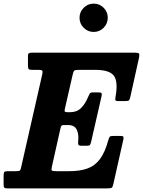

<svg xmlns="http://www.w3.org/2000/svg" viewBox="-61 -1041 790 1061"><path d="M272.5 -329 225.5 -119Q221.5 -102.5 225.8 -98.8Q230 -95 250 -95H321Q381.5 -95 423 -110.2Q464.5 -125.5 492 -162.8Q519.5 -200 537.5 -266.5Q541.5 -280.5 545.2 -285.2Q549 -290 567 -290H602Q617.5 -290 620.2 -286Q623 -282 620.5 -269.5L565.5 -24.5Q562 -8.5 557.2 -4.2Q552.5 0 533 0H-20Q-32 0 -36.5 -3.5Q-41 -7 -41 -20V-69.5Q-41 -85 -37.5 -90Q-34 -95 -18.5 -95H26Q44.5 -95 48.8 -98.5Q53 -102 56 -117.5L173 -632.5Q176 -646.5 172 -650.8Q168 -655 151 -655H116.5Q102 -655 97.8 -659Q93.5 -663 93.5 -678V-732Q93.5 -744.5 99.5 -747.2Q105.5 -750 117.5 -750H683.5Q703.5 -750 707 -745Q710.5 -740 707.5 -723.5L659.5 -507Q656 -491.5 652.5 -487Q649 -482.5 630.5 -482.5H591Q577 -482.5 576.2 -489Q575.5 -495.5 577.5 -506Q592.5 -590 568.2 -622.5Q544 -655 465.5 -655H373.5Q354.5 -655 349.5 -650.5Q344.5 -646 341 -630L298 -442.5Q294.5 -429 297.2 -425Q300 -421 312 -421H327Q364 -421 387.2 -444.2Q410.5 -467.5 425.5 -504.5Q430 -515.5 434.2 -523Q438.5 -530.5 453.5 -530.5H481Q497 -530.5 500 -526.2Q503 -522 500 -508.5L442.5 -257Q439.5 -245 436.2 -240.2Q433 -235.5 418 -235.5H389Q374 -235.5 371.8 -242.5Q369.5 -249.5 371 -260.5Q375.5 -299 363 -324.5Q350.5 -350 316 -350H294Q281 -350 278 -345.5Q275 -341 272.5 -329ZM456.5 -864.5Q424.5 -864.5 401.5 -887.5Q378.5 -910.5 378.5 -943Q378.5 -975 401.5 -998Q424.5 -1021 456.5 -1021Q489 -1021 511.8 -998Q534.5 -975 534.5 -943Q534.5 -910.5 511.8 -887.5Q489 -864.5 456.5 -864.5Z"/></svg>

Font: Besley* Narrow
Style: Bold Italic
Weight: 700
Width: 4
Italic angle: -13°
Designer: Owen Earl
Foundry: indestructible type*
Version: Version 3.000; ttfautohint (v1.8.3)